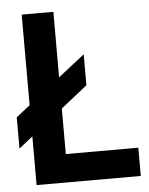

<svg xmlns="http://www.w3.org/2000/svg" viewBox="-51 -739 606 782"><g transform="rotate(-5 252.0 -348.5)"><path d="M67 -199 10.5 -154V-282L67 -326.5V-697H196.5V-429L304.5 -514V-387.5L196.5 -301.5V-115.5H493V0H67Z"/></g></svg>

Font: HK Grotesk
Style: Bold
Weight: 700
Designer: Alfredo Marco Pradil
Foundry: Hanken Design Co.
Version: Version 3.001